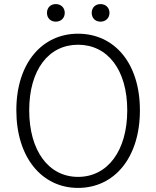

<svg xmlns="http://www.w3.org/2000/svg" viewBox="-20 -907 766 940"><path d="M362 13C540 13 665 -135 665 -367C665 -598 540 -742 362 -742C186 -742 60 -598 60 -367C60 -135 186 13 362 13ZM362 -41C218 -41 123 -169 123 -367C123 -565 218 -688 362 -688C507 -688 603 -565 603 -367C603 -169 507 -41 362 -41ZM253 -801C278 -801 297 -818 297 -844C297 -870 278 -887 253 -887C228 -887 210 -870 210 -844C210 -818 228 -801 253 -801ZM472 -801C497 -801 516 -818 516 -844C516 -870 497 -887 472 -887C447 -887 429 -870 429 -844C429 -818 447 -801 472 -801Z"/></svg>

Font: Noto Sans CJK Light
Style: Regular
Weight: 300
Designer: Ryoko NISHIZUKA (kana & ideographs); Paul D. Hunt (Latin, Greek & Cyrillic); Wenlong ZHANG (bopomofo); Sandoll Communica
Foundry: Adobe Systems Incorporated
Version: Version 1.000;PS 1;hotconv 1.0.78;makeotf.lib2.5.61930